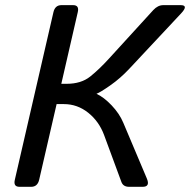

<svg xmlns="http://www.w3.org/2000/svg" viewBox="-20 -720 733 740"><path d="M55.2 0Q30.8 0 37.1 -26.9L186 -673.3Q192.4 -700.2 216.8 -700.2H261.7Q286.1 -700.2 279.8 -673.3L216.3 -397H236.8Q292.5 -397 327.4 -424.8Q362.3 -452.6 400.9 -495.1L570.8 -681.2Q588.4 -700.2 609.4 -700.2H676.3Q708 -700.2 677.7 -668L478.5 -455.1Q443.8 -418 405 -390.9Q366.2 -363.8 352.5 -358.9L352.1 -358.4Q379.9 -345.7 410.2 -314Q440.4 -282.2 455.1 -247.1L545.9 -32.2Q559.6 0 529.8 0H477.5Q454.6 0 447.8 -19L381.3 -199.2Q361.8 -252 320.1 -285.4Q278.3 -318.8 226.1 -318.8H198.2L130.9 -26.9Q124.5 0 100.1 0Z"/></svg>

Font: Istok Web
Style: BoldItalic
Weight: 700
Italic angle: -13°
Designer: Andrey V. Panov
Foundry: Andrey V. Panov
Version: Version 1.0.2g